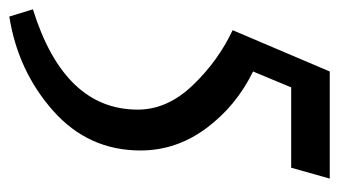

<svg xmlns="http://www.w3.org/2000/svg" viewBox="-188 -356 746 423"><g transform="rotate(90 185.5 -144.0)"><path d="M10 209 -6 157Q215 88 215 -74Q215 -139 161.5 -195Q108 -251 40 -283L131 -497H367L343 -412H166L131 -328Q207 -291 256 -225Q305 -159 305 -80Q305 35 217.5 112.5Q130 190 10 209Z"/></g></svg>

Font: Rosario
Style: Regular
Weight: 400
Designer: Hector Gatti
Foundry: Omnibus-Type
Version: Version 1.004